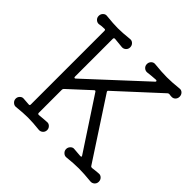

<svg xmlns="http://www.w3.org/2000/svg" viewBox="-181 -906 1099 1099"><g transform="rotate(45 368.5 -356.5)"><path d="M88 12Q75 13 64.5 3Q54 -7 54 -21Q54 -35 64.5 -45Q75 -55 88 -53L130 -50H132Q139 -50 139 -58V-654Q139 -663 132 -663Q120 -663 109 -662Q98 -661 89 -659Q76 -658 65.5 -667.5Q55 -677 55 -692Q55 -707 65.5 -717Q76 -727 89 -725Q119 -722 141 -720.5Q163 -719 182 -719Q202 -719 224 -720.5Q246 -722 275 -725Q289 -727 299.5 -717Q310 -707 310 -692Q310 -677 299.5 -667.5Q289 -658 275 -659L214 -665Q205 -665 205 -656V-350Q205 -344 208.5 -342.5Q212 -341 216 -345L550 -654Q553 -657 553 -659Q553 -665 545 -665Q529 -664 512 -662.5Q495 -661 480 -659Q466 -658 455.5 -667.5Q445 -677 445 -692Q445 -707 455.5 -717Q466 -727 480 -725Q511 -722 534.5 -720.5Q558 -719 580 -719Q602 -719 625 -720.5Q648 -722 676 -725Q690 -727 700 -717Q710 -707 710 -692Q710 -678 701 -668.5Q692 -659 679 -659Q674 -659 668.5 -659.5Q663 -660 658 -661Q651 -661 647 -657L398 -428Q391 -423 397 -415L632 -55Q635 -49 644 -49Q657 -51 669 -52Q681 -53 692 -54Q706 -56 716.5 -46Q727 -36 727 -21Q727 -6 716.5 3.5Q706 13 692 12Q661 9 637.5 7.5Q614 6 592 6Q570 6 547.5 7.5Q525 9 496 12Q483 13 472.5 3Q462 -7 462 -21Q462 -35 472.5 -45.5Q483 -56 496 -54Q508 -53 521 -52Q534 -51 547 -50H549Q560 -50 553 -60L349 -371Q344 -379 337 -372L210 -255Q205 -250 205 -244V-57Q205 -48 214 -48Q230 -50 245.5 -51Q261 -52 274 -53Q288 -55 298.5 -45Q309 -35 309 -21Q309 -6 298.5 3.5Q288 13 274 12Q246 9 224 7.5Q202 6 181 6Q161 6 139 7.5Q117 9 88 12Z"/></g></svg>

Font: Kiwi Maru Light
Style: Regular
Weight: 300
Designer: Hiroki-Chan
Version: Version 1.100